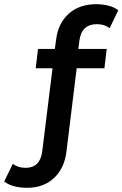

<svg xmlns="http://www.w3.org/2000/svg" viewBox="-105 -709 583 914"><path d="M273 -516 268 -476H403L392 -384H260L211 15Q201 93 151.5 139Q102 185 24 185Q-10 185 -38 177.5Q-66 170 -85 155L-44 71Q-19 90 18 90Q51 90 71 70.5Q91 51 96 12L145 -384H65L76 -476H156L162 -519Q171 -597 221.5 -643Q272 -689 353 -689Q385 -689 413 -681.5Q441 -674 458 -660L417 -575Q392 -594 357 -594Q283 -594 273 -516Z"/></svg>

Font: Montserrat Ace
Style: Bold
Weight: 600
Designer: Julieta Ulanovsky
Foundry: Julieta Ulanovsky
Version: Version 1